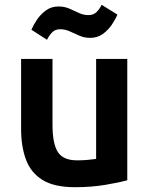

<svg xmlns="http://www.w3.org/2000/svg" viewBox="-20 -770 625 801"><path d="M293 11Q206 11 157 -19.5Q108 -50 88 -105Q68 -160 68 -232V-524H199V-250Q199 -170 221.5 -135.5Q244 -101 302 -101Q324 -101 346 -103Q368 -105 381 -107V-524H511V-18Q475 -8 417.5 1.5Q360 11 293 11ZM176 -604 111 -646Q119 -665 134 -687.5Q149 -710 171.5 -726.5Q194 -743 224 -743Q249 -743 269.5 -734Q290 -725 309 -716Q328 -707 350 -707Q370 -707 383 -720Q396 -733 404 -750L470 -709Q462 -690 446.5 -667Q431 -644 408.5 -628Q386 -612 356 -612Q332 -612 311.5 -621Q291 -630 271.5 -639Q252 -648 231 -648Q210 -648 197.5 -635Q185 -622 176 -604Z"/></svg>

Font: Ubuntu Sans
Style: Bold
Weight: 700
Designer: Dalton Maag Ltd
Foundry: Dalton Maag Ltd
Version: Version 1.006; ttfautohint (v1.8.4.7-5d5b)